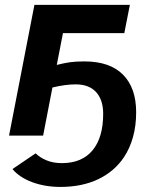

<svg xmlns="http://www.w3.org/2000/svg" viewBox="-20 -548 618 776"><path d="M530.3 -94.2Q530.3 -40 517.6 5.6Q504.9 51.3 481 87.4Q442.4 145 377 176.3Q311.5 207.5 224.1 207.5Q162.6 207.5 110.8 188.5Q59.1 169.4 30.3 135.3L124 71.8Q139.2 87.4 166.5 99.4Q193.8 111.3 230.5 111.3Q311 111.3 354 59.6Q397 7.8 397 -87.9Q397 -144.5 368.4 -175.8Q339.8 -207 286.1 -207Q243.7 -207 191.9 -194.3L154.3 0H16.6L119.1 -528.3H504.9L482.4 -414.1H234.4L209.5 -285.6Q238.8 -293 262.2 -296.4Q285.6 -299.8 321.3 -299.8Q423.8 -299.8 477.1 -246.3Q530.3 -192.9 530.3 -94.2Z"/></svg>

Font: Arimo
Style: Bold Italic
Weight: 700
Italic angle: -12°
Designer: Steve Matteson
Foundry: Monotype Imaging Inc.
Version: Version 1.33